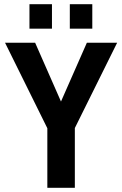

<svg xmlns="http://www.w3.org/2000/svg" viewBox="-20 -893 581 913"><path d="M227.1 -873V-756.8H120.1V-873ZM418.9 -873V-756.8H312V-873ZM335.9 0H205.1V-283.2L3.9 -689.9H147L270 -410.2L393.1 -689.9H537.1L335.9 -284.2Z"/></svg>

Font: D-DIN-PRO
Style: Bold
Weight: 700
Designer: Charles Nix
Foundry: Datto Inc.
Version: Version 1.000;hotconv 1.0.109;makeotfexe 2.5.65596